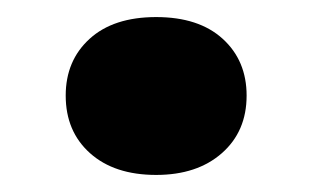

<svg xmlns="http://www.w3.org/2000/svg" viewBox="-20 -418 366 225"><path d="M163 -213Q114 -213 85.5 -238.5Q57 -264 57 -306Q57 -347 85 -372.5Q113 -398 163 -398Q213 -398 241 -372.5Q269 -347 269 -306Q269 -264 240 -238.5Q211 -213 163 -213Z"/></svg>

Font: Literata 36pt ExtraBold
Style: Regular
Weight: 800
Designer: Latin by Veronika Burian and Jose Scaglione. Greek by Irene Vlachou. Cyrillic by Vera Evstafieva.
Foundry: TypeTogether
Version: Version 3.002